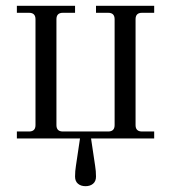

<svg xmlns="http://www.w3.org/2000/svg" viewBox="-20 -476 588 660"><path d="M38 0V-24H80Q102 -24 102 -46V-410Q102 -432 80 -432H38V-456H238V-432H196Q174 -432 174 -410V-46Q174 -24 196 -24H352Q374 -24 374 -46V-410Q374 -432 352 -432H310V-456H510V-432H468Q446 -432 446 -410V-46Q446 -24 468 -24H510V0H293L307 94Q310 112 310 131Q310 147 300 155.5Q290 164 274 164Q258 164 248 155.5Q238 147 238 131Q238 112 241 94L255 0Z"/></svg>

Font: Old Standard TT
Style: Regular
Weight: 400
Designer: Alexey Kryukov <alexios@thessalonica.org.ru>
Version: Version 2.2